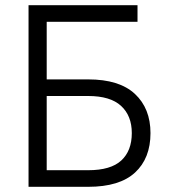

<svg xmlns="http://www.w3.org/2000/svg" viewBox="-20 -720 650 740"><path d="M90 -700H510V-636H160V-414H320Q440 -414 500 -358Q560 -302 560 -207Q560 -110 500.5 -55Q441 0 320 0H90ZM160 -350V-64H320Q407 -64 447.5 -101.5Q488 -139 488 -207Q488 -274 446.5 -312Q405 -350 320 -350Z"/></svg>

Font: Retni Sans
Style: Regular
Weight: 400
Designer: Vitaly Kuzmin
Foundry: ParaType Ltd.
Version: Version 1.00;March 2, 2019;FontCreator 11.5.0.2425 64-bit; t